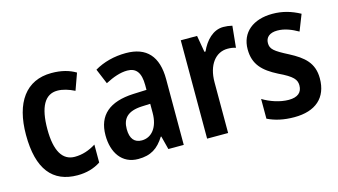

<svg xmlns="http://www.w3.org/2000/svg" viewBox="-69 -784 1805 1024"><g transform="rotate(-15 833.5 -271.5)"><path d="M253 10C302 10 345 -2 381 -26V-125C344 -102 306 -89 264 -89C196 -89 160 -149 160 -269C160 -391 195 -454 264 -454C294 -454 326 -444 358 -428L391 -520C356 -541 313 -553 258 -553C117 -553 42 -447 42 -269C42 -79 116 10 253 10Z M669 -553C604 -553 544 -537 495 -508L530 -424C574 -447 614 -461 652 -461C701 -461 725 -430 725 -361V-335L651 -332C520 -326 451 -269 451 -157C451 -62 498 10 588 10C658 10 698 -17 734 -74H737L756 0H841V-363C841 -489 783 -553 669 -553ZM677 -256 725 -258V-208C725 -128 686 -81 632 -81C592 -81 569 -106 569 -160C569 -219 600 -252 677 -256Z M1207 -553C1150 -553 1107 -507 1082 -451H1076L1060 -543H970V0H1086V-280C1086 -376 1133 -435 1199 -435C1215 -435 1231 -433 1244 -428L1256 -547C1239 -551 1223 -553 1207 -553Z M1634 -155C1634 -241 1585 -281 1509 -321C1433 -360 1415 -375 1415 -408C1415 -440 1438 -460 1480 -460C1520 -460 1557 -445 1594 -424L1629 -513C1581 -539 1533 -553 1478 -553C1371 -553 1302 -497 1302 -404C1302 -320 1347 -277 1425 -237C1503 -200 1519 -179 1519 -147C1519 -109 1495 -87 1445 -87C1396 -87 1342 -106 1303 -130V-21C1344 -1 1391 10 1450 10C1567 10 1634 -48 1634 -155Z"/></g></svg>

Font: Noto Sans Armenian Condensed SemiBold
Style: Regular
Weight: 600
Width: 3
Designer: Monotype Design Team
Foundry: Monotype Imaging Inc.
Version: Version 2.008